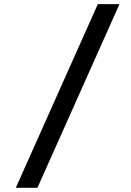

<svg xmlns="http://www.w3.org/2000/svg" viewBox="-20 -806 626 919"><path d="M55.7 92.8 448.2 -786.1H551.8L159.2 92.8Z"/></svg>

Font: Cascadia Mono
Style: Regular
Weight: 400
Monospace: yes
Designer: Aaron Bell
Foundry: Saja Typeworks
Version: Version 2404.023